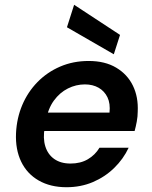

<svg xmlns="http://www.w3.org/2000/svg" viewBox="-20 -771 634 803"><path d="M258 12Q191 12 142 -16Q93 -44 68.5 -95Q44 -146 47 -214Q50 -277 73 -331.5Q96 -386 136.5 -427.5Q177 -469 231.5 -492.5Q286 -516 351 -516Q419 -516 466 -488Q513 -460 536 -412.5Q559 -365 556 -304Q556 -284 552 -262.5Q548 -241 543 -223H133L147 -300H438Q442 -338 429.5 -364Q417 -390 392.5 -404Q368 -418 335 -418Q298 -418 264 -401Q230 -384 205.5 -350.5Q181 -317 172 -266L167 -237Q159 -193 169.5 -159Q180 -125 207 -106Q234 -87 275 -87Q317 -87 347.5 -105Q378 -123 396 -153H518Q496 -106 457.5 -68.5Q419 -31 368.5 -9.5Q318 12 258 12ZM456 -544 260 -657 290 -751 482 -625Z"/></svg>

Font: DM Sans SemiBold
Style: Italic
Weight: 600
Italic angle: -10°
Designer: Colophon Foundry, Jonny Pinhorn
Foundry: Colophon Foundry
Version: Version 4.004;gftools[0.9.30]